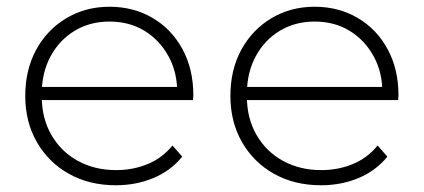

<svg xmlns="http://www.w3.org/2000/svg" viewBox="-20 -546 1258 570"><path d="M324 4Q245 4 184.5 -30Q124 -64 89.5 -124Q55 -184 55 -261Q55 -339 87.5 -398.5Q120 -458 177 -492Q234 -526 305 -526Q376 -526 432.5 -493Q489 -460 521.5 -400.5Q554 -341 554 -263Q554 -260 553.5 -256.5Q553 -253 553 -249H92V-288H526L506 -269Q507 -330 480.5 -378.5Q454 -427 409 -454.5Q364 -482 305 -482Q247 -482 201.5 -454.5Q156 -427 130 -378.5Q104 -330 104 -268V-259Q104 -195 132.5 -145.5Q161 -96 211 -68.5Q261 -41 325 -41Q375 -41 418.5 -59Q462 -77 492 -114L521 -81Q487 -39 435.5 -17.5Q384 4 324 4Z M933 4Q854 4 793.5 -30Q733 -64 698.5 -124Q664 -184 664 -261Q664 -339 696.5 -398.5Q729 -458 786 -492Q843 -526 914 -526Q985 -526 1041.5 -493Q1098 -460 1130.5 -400.5Q1163 -341 1163 -263Q1163 -260 1162.5 -256.5Q1162 -253 1162 -249H701V-288H1135L1115 -269Q1116 -330 1089.5 -378.5Q1063 -427 1018 -454.5Q973 -482 914 -482Q856 -482 810.5 -454.5Q765 -427 739 -378.5Q713 -330 713 -268V-259Q713 -195 741.5 -145.5Q770 -96 820 -68.5Q870 -41 934 -41Q984 -41 1027.5 -59Q1071 -77 1101 -114L1130 -81Q1096 -39 1044.5 -17.5Q993 4 933 4Z"/></svg>

Font: Modern
Style: Regular
Weight: 300
Designer: Julieta Ulanovsky
Foundry: Julieta Ulanovsky
Version: Version 8.000